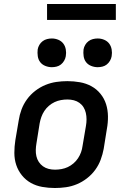

<svg xmlns="http://www.w3.org/2000/svg" viewBox="-20 -935 640 963"><path d="M255 8Q223 8 192 2.5Q161 -3 135 -17.5Q109 -32 90 -55.5Q71 -79 61.5 -107.5Q52 -136 52 -168Q52 -200 57 -232L74 -332Q78 -359 88 -386Q98 -413 115.5 -437Q133 -461 157 -479.5Q181 -498 208 -509Q235 -520 262.5 -524Q290 -528 318 -528Q350 -528 381 -522.5Q412 -517 438.5 -502.5Q465 -488 484 -464.5Q503 -441 512 -412.5Q521 -384 521.5 -352Q522 -320 516 -288L500 -188Q495 -161 485 -134Q475 -107 457.5 -83Q440 -59 416 -40.5Q392 -22 365.5 -11Q339 0 311 4Q283 8 255 8ZM256 -84Q272 -84 288.5 -87Q305 -90 320 -97Q335 -104 348.5 -115.5Q362 -127 371.5 -141.5Q381 -156 386.5 -171.5Q392 -187 394 -203L411 -303Q414 -320 414 -336.5Q414 -353 410.5 -368.5Q407 -384 399 -397Q391 -410 378.5 -419Q366 -428 350.5 -432Q335 -436 318 -436Q302 -436 285.5 -433Q269 -430 254 -423Q239 -416 225.5 -404.5Q212 -393 202.5 -378.5Q193 -364 187.5 -348.5Q182 -333 179 -317L163 -217Q160 -200 159.5 -183.5Q159 -167 162.5 -151.5Q166 -136 174.5 -123Q183 -110 195.5 -101Q208 -92 223.5 -88Q239 -84 256 -84ZM470 -598Q453 -598 437 -604.5Q421 -611 411.5 -623.5Q402 -636 399.5 -653Q397 -670 399 -687Q401 -699 407.5 -710Q414 -721 424 -728.5Q434 -736 446 -739Q458 -742 470 -742Q487 -742 502.5 -735.5Q518 -729 527.5 -716.5Q537 -704 540 -687Q543 -670 540 -653Q538 -641 531.5 -630Q525 -619 515.5 -611.5Q506 -604 494 -601Q482 -598 470 -598ZM240 -598Q223 -598 207 -604.5Q191 -611 181.5 -623.5Q172 -636 169.5 -653Q167 -670 169 -687Q171 -699 177.5 -710Q184 -721 194 -728.5Q204 -736 216 -739Q228 -742 240 -742Q257 -742 272.5 -735.5Q288 -729 297.5 -716.5Q307 -704 310 -687Q313 -670 310 -653Q308 -641 301.5 -630Q295 -619 285.5 -611.5Q276 -604 264 -601Q252 -598 240 -598ZM216 -835V-915H561V-835Z"/></svg>

Font: Iosevka SmBd Ex Obl
Style: Regular
Weight: 600
Width: 7
Italic angle: -9°
Monospace: yes
Designer: Belleve Invis
Foundry: Belleve Invis
Version: Version 32.5.0; ttfautohint (v1.8.4)